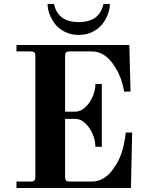

<svg xmlns="http://www.w3.org/2000/svg" viewBox="-20 -936 730 956"><path d="M62 0H632L638 -276H606L604 -259C602.7 -247.7 600.2 -233.3 596.5 -216C592.8 -198.7 589 -184.7 585 -174C579.7 -158 573 -142.7 565 -128C557 -113.3 547 -98.3 535 -83C523 -67.7 508.5 -55.3 491.5 -46C474.5 -36.7 456.3 -32 437 -32H328C318.7 -32 312.3 -33.7 309 -37C305.7 -40.3 304 -46.7 304 -56V-344H355C373 -344 389.8 -336.5 405.5 -321.5C421.2 -306.5 433.3 -288.3 442 -267C450.7 -245.7 455 -225 455 -205H487V-518H455C455 -498 450.7 -477.5 442 -456.5C433.3 -435.5 421.2 -417.5 405.5 -402.5C389.8 -387.5 373 -380 355 -380H304V-656C304 -665.3 305.7 -671.7 309 -675C312.3 -678.3 318.7 -680 328 -680H438C485.3 -680 525.3 -651.3 558 -594C578 -560.7 591.3 -522.7 598 -480H630L624 -712H62V-680H132C141.3 -680 147.7 -678.3 151 -675C154.3 -671.7 156 -665.3 156 -656V-56C156 -46.7 154.3 -40.3 151 -37C147.7 -33.7 141.3 -32 132 -32H62ZM217 -916C217 -900 220.2 -883.3 226.5 -866C232.8 -848.7 242 -832.2 254 -816.5C266 -800.8 282.3 -787.8 303 -777.5C323.7 -767.2 346.7 -762 372 -762C397.3 -762 420.3 -767.2 441 -777.5C461.7 -787.8 478 -800.8 490 -816.5C502 -832.2 511.2 -848.7 517.5 -866C523.8 -883.3 527 -900 527 -916H495C482.3 -856 441.3 -826 372 -826C302.7 -826 261.7 -856 249 -916Z"/></svg>

Font: Km Standard TT
Style: Bold
Weight: 700
Designer: Alexey Kryukov <alexios@thessalonica.org.ru>
Version: Version 2.0.2